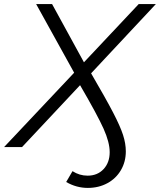

<svg xmlns="http://www.w3.org/2000/svg" viewBox="-51 -720 783 940"><path d="M395 -361Q468 -236 503 -168.5Q538 -101 551.5 -59Q565 -17 565 21Q565 72 541 113Q517 154 474.5 177Q432 200 379 200Q323 200 273 171L304 118Q338 140 378 140Q426 140 456 108Q486 76 486 25Q486 -23 456 -90Q426 -157 341 -303L57 0H-31L312 -364L126 -700H204L360 -415L628 -700H712Z"/></svg>

Font: Montserrat Alternates
Style: Italic
Weight: 400
Italic angle: -11.3°
Designer: Julieta Ulanovsky
Foundry: Julieta Ulanovsky
Version: Version 7.200